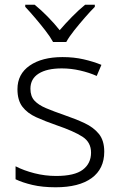

<svg xmlns="http://www.w3.org/2000/svg" viewBox="-20 -784 508 814"><path d="M422 -141Q422 -68 368.5 -29Q315 10 216 10Q160 10 117.5 0Q75 -10 46 -24V-79Q81 -61 126 -49.5Q171 -38 218 -38Q296 -38 331 -64.5Q366 -91 366 -137Q366 -181 329.5 -204.5Q293 -228 220 -253Q171 -270 133.5 -287Q96 -304 75 -331.5Q54 -359 54 -406Q54 -470 106 -506Q158 -542 245 -542Q293 -542 334.5 -532.5Q376 -523 410 -509L390 -462Q359 -476 320 -485Q281 -494 242 -494Q179 -494 144 -472Q109 -450 109 -408Q109 -376 126 -357.5Q143 -339 175 -325.5Q207 -312 253 -296Q300 -280 338.5 -262Q377 -244 399.5 -216Q422 -188 422 -141ZM205 -606Q193 -628 172 -655Q151 -682 128 -709Q105 -736 87 -755V-764H127Q154 -742 182.5 -713Q211 -684 233 -656Q257 -684 285.5 -713Q314 -742 341 -764H382V-755Q363 -736 339.5 -709Q316 -682 294.5 -655Q273 -628 261 -606Z"/></svg>

Font: BC Sans Light
Style: Regular
Weight: 300
Designer: Monotype Design Team
Foundry: Monotype Imaging Inc.
Version: Version 2.000;GOOG;noto-source:20170915:90ef993387c0